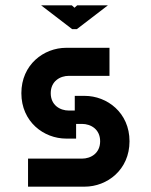

<svg xmlns="http://www.w3.org/2000/svg" viewBox="-20 -699 565 719"><path d="M170 -350C170 -395 205 -415 238 -415H390V-520H228C144 -520 60 -457 60 -350C60 -243 144 -180 228 -180H265V-235H287C320 -235 355 -215 355 -170C355 -125 320 -105 287 -105H85V0H297C381 0 465 -63 465 -170C465 -277 381 -340 297 -340H260V-285H238C205 -285 170 -305 170 -350ZM134 -679 250 -590H268L384 -679H269L259 -670L249 -679Z"/></svg>

Font: Grotesk 03
Style: Bold
Weight: 500
Designer: Frank Adebiaye, contributions by Jérémy Landes, Ariel Martín Pérez
Foundry: Velvetyne Type Foundry
Version: Version 3.000;Glyphs 3.1.2 (3150)